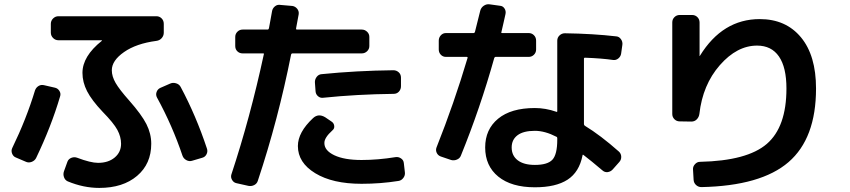

<svg xmlns="http://www.w3.org/2000/svg" viewBox="-20 -834 4040 913"><path d="M446.3 -59.6Q495.1 -59.6 525.4 -85Q555.7 -110.4 555.7 -150.4Q555.7 -183.6 538.1 -216.3Q520.5 -249 467.8 -302.7Q416 -357.4 394 -400.4Q372.1 -443.4 372.1 -487.3Q372.1 -566.4 463.9 -639.6Q464.8 -640.6 464.8 -641.6Q464.8 -642.6 463.9 -642.6H257.8Q243.2 -642.6 232.4 -653.3Q221.7 -664.1 221.7 -678.7V-720.7Q221.7 -735.4 232.4 -746.1Q243.2 -756.8 257.8 -756.8H723.6Q738.3 -756.8 748.5 -746.6Q758.8 -736.3 758.8 -720.7V-678.7Q758.8 -664.1 749 -652.8Q739.3 -641.6 723.6 -639.6Q627.9 -627 569.8 -586.4Q511.7 -545.9 511.7 -500Q511.7 -470.7 529.8 -439.5Q547.9 -408.2 594.7 -355.5Q653.3 -289.1 676.3 -243.7Q699.2 -198.2 699.2 -150.4Q699.2 -54.7 631.8 2.4Q564.5 59.6 452.1 59.6Q377 59.6 301.8 28.3Q289.1 22.5 284.2 8.3Q279.3 -5.9 284.2 -19.5L300.8 -65.4Q305.7 -78.1 319.3 -83.5Q333 -88.9 346.7 -84Q411.1 -59.6 446.3 -59.6ZM789.1 -436.5Q801.8 -442.4 816.9 -438Q832 -433.6 838.9 -420.9Q912.1 -284.2 963.9 -127.9Q968.8 -114.3 962.4 -101.1Q956.1 -87.9 942.4 -84L892.6 -69.3Q878.9 -65.4 865.7 -72.8Q852.5 -80.1 847.7 -93.8Q799.8 -236.3 726.6 -370.1Q719.7 -382.8 724.6 -396.5Q729.5 -410.2 742.2 -416ZM55.7 -85Q43 -89.8 37.6 -103.5Q32.2 -117.2 38.1 -129.9Q105.5 -268.6 146.5 -404.3Q151.4 -418 163.6 -425.3Q175.8 -432.6 190.4 -428.7L241.2 -417Q254.9 -414.1 262.7 -401.4Q270.5 -388.7 265.6 -375Q223.6 -232.4 151.4 -82Q144.5 -69.3 129.9 -64Q115.2 -58.6 101.6 -65.4Z M1516.6 -369.1Q1502.9 -367.2 1492.2 -376.5Q1481.4 -385.7 1480.5 -400.4L1477.5 -441.4Q1476.6 -456.1 1485.8 -468.3Q1495.1 -480.5 1509.8 -481.4Q1674.8 -498 1850.6 -500Q1865.2 -500 1876 -490.2Q1886.7 -480.5 1886.7 -464.8V-423.8Q1886.7 -409.2 1877 -398.4Q1867.2 -387.7 1851.6 -387.7Q1676.8 -385.7 1516.6 -369.1ZM1861.3 -86.9Q1875 -88.9 1887.2 -80.6Q1899.4 -72.3 1900.4 -57.6L1905.3 -14.6Q1907.2 0 1897.9 12.2Q1888.7 24.4 1875 26.4Q1790 40 1699.2 40Q1561.5 40 1479 -10.3Q1396.5 -60.5 1396.5 -139.6Q1396.5 -205.1 1468.8 -272.5Q1494.1 -295.9 1526.4 -276.4L1556.6 -255.9Q1567.4 -249 1569.3 -235.8Q1571.3 -222.7 1560.5 -213.9Q1521.5 -178.7 1522.5 -153.3Q1522.5 -118.2 1569.8 -95.7Q1617.2 -73.2 1699.2 -73.2Q1777.3 -73.2 1861.3 -86.9ZM1104.5 37.1Q1090.8 34.2 1083.5 21.5Q1076.2 8.8 1080.1 -3.9Q1169.9 -275.4 1234.4 -575.2Q1237.3 -580.1 1230.5 -580.1H1133.8Q1119.1 -580.1 1108.9 -589.8Q1098.6 -599.6 1098.6 -615.2V-658.2Q1098.6 -672.9 1108.9 -683.1Q1119.1 -693.4 1133.8 -693.4H1252.9Q1256.8 -693.4 1258.8 -699.2Q1260.7 -711.9 1266.1 -738.8Q1271.5 -765.6 1273.4 -779.3Q1275.4 -793.9 1287.1 -803.7Q1298.8 -813.5 1314.5 -810.5L1370.1 -805.7Q1383.8 -803.7 1393.1 -792.5Q1402.3 -781.2 1400.4 -766.6L1387.7 -698.2Q1387.7 -693.4 1391.6 -693.4H1700.2Q1714.8 -693.4 1725.6 -683.1Q1736.3 -672.9 1736.3 -658.2V-615.2Q1736.3 -600.6 1725.6 -590.3Q1714.8 -580.1 1700.2 -580.1H1370.1Q1366.2 -580.1 1364.3 -575.2Q1302.7 -264.6 1206.1 25.4Q1202.1 39.1 1189 45.9Q1175.8 52.7 1161.1 49.8Z M2629.9 -169.9V-176.8Q2629.9 -182.6 2626 -183.6Q2571.3 -211.9 2523.4 -211.9Q2468.8 -211.9 2440.9 -190.9Q2413.1 -169.9 2413.1 -132.8Q2413.1 -93.8 2441.9 -71.8Q2470.7 -49.8 2523.4 -49.8Q2584 -49.8 2606.9 -74.7Q2629.9 -99.6 2629.9 -169.9ZM2910.2 -661.1Q2923.8 -660.2 2932.6 -647.9Q2941.4 -635.7 2939.5 -621.1L2933.6 -579.1Q2931.6 -565.4 2920.4 -556.2Q2909.2 -546.9 2895.5 -548.8Q2842.8 -556.6 2761.7 -559.6Q2756.8 -559.6 2756.8 -554.7V-244.1Q2756.8 -239.3 2760.7 -236.3Q2835.9 -190.4 2922.9 -113.3Q2933.6 -103.5 2934.1 -88.9Q2934.6 -74.2 2924.8 -63.5L2893.6 -28.3Q2883.8 -17.6 2869.6 -15.6Q2855.5 -13.7 2843.8 -24.4Q2791 -69.3 2753.9 -97.7Q2750 -99.6 2750 -94.7Q2734.4 -15.6 2678.7 20.5Q2623 56.6 2523.4 56.6Q2412.1 56.6 2349.6 5.9Q2287.1 -44.9 2287.1 -132.8Q2287.1 -218.8 2348.6 -269.5Q2410.2 -320.3 2523.4 -320.3Q2574.2 -320.3 2625 -302.7Q2629.9 -299.8 2629.9 -305.7V-640.6Q2629.9 -655.3 2640.6 -665.5Q2651.4 -675.8 2666 -675.8Q2800.8 -673.8 2910.2 -661.1ZM2076.2 -89.8Q2062.5 -94.7 2056.6 -107.4Q2050.8 -120.1 2055.7 -132.8Q2139.6 -343.8 2203.1 -557.6Q2205.1 -562.5 2200.2 -563.5H2100.6Q2085.9 -563.5 2076.2 -573.7Q2066.4 -584 2066.4 -598.6V-640.6Q2066.4 -655.3 2076.2 -666Q2085.9 -676.8 2100.6 -676.8H2232.4Q2236.3 -676.8 2238.3 -681.6Q2257.8 -757.8 2263.7 -783.2Q2267.6 -797.9 2280.3 -806.6Q2293 -815.4 2307.6 -813.5L2357.4 -806.6Q2371.1 -805.7 2378.9 -793.9Q2386.7 -782.2 2383.8 -767.6Q2380.9 -754.9 2374.5 -726.1Q2368.2 -697.3 2364.3 -681.6Q2362.3 -676.8 2367.2 -676.8H2494.1Q2508.8 -676.8 2519 -666.5Q2529.3 -656.2 2529.3 -640.6V-598.6Q2529.3 -584 2519 -573.7Q2508.8 -563.5 2494.1 -563.5H2336.9Q2332 -563.5 2330.1 -557.6Q2263.7 -320.3 2171.9 -94.7Q2167 -81.1 2152.8 -75.2Q2138.7 -69.3 2125 -73.2Z M3211.9 -256.8Q3197.3 -256.8 3187 -267.1Q3176.8 -277.3 3176.8 -292V-727.5Q3176.8 -742.2 3187 -752.4Q3197.3 -762.7 3211.9 -762.7H3271.5Q3286.1 -762.7 3296.4 -752.4Q3306.6 -742.2 3306.6 -726.6V-568.4V-567.4Q3308.6 -567.4 3308.6 -569.3Q3416 -743.2 3592.8 -743.2Q3716.8 -743.2 3788.6 -656.7Q3860.4 -570.3 3860.4 -413.1Q3860.4 -175.8 3729.5 -63Q3598.6 49.8 3315.4 55.7Q3300.8 55.7 3290 45.9Q3279.3 36.1 3278.3 21.5L3275.4 -28.3Q3274.4 -42 3284.7 -53.2Q3294.9 -64.5 3308.6 -64.5Q3533.2 -69.3 3626.5 -149.9Q3719.7 -230.5 3719.7 -413.1Q3719.7 -513.7 3684.1 -565.4Q3648.4 -617.2 3580.1 -617.2Q3484.4 -617.2 3402.8 -523.9Q3321.3 -430.7 3305.7 -292Q3303.7 -277.3 3293.5 -266.6Q3283.2 -255.9 3267.6 -255.9Z"/></svg>

Font: Rounded-L Mgen+ 1mn bold
Style: Bold
Weight: 700
Designer: [Source Han Sans]
Ryoko NISHIZUKA  (kana & ideographs); Paul D. Hunt (Latin, Greek & Cyrillic); Wenlong ZHANG  (bopomofo
Version: Version 1.059.20150602